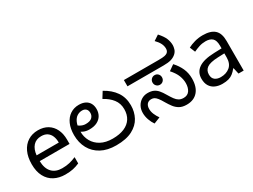

<svg xmlns="http://www.w3.org/2000/svg" viewBox="-55 -1412 2702 2047"><g transform="rotate(-30 1296.5 -388.0)"><path d="M292 -546Q361 -546 410.5 -516Q460 -486 486.5 -431.5Q513 -377 513 -304V-251H146Q148 -160 192.5 -112.5Q237 -65 317 -65Q368 -65 407.5 -74.5Q447 -84 489 -102V-25Q448 -7 408 1.5Q368 10 313 10Q237 10 178.5 -21Q120 -52 87.5 -113.5Q55 -175 55 -264Q55 -352 84.5 -415Q114 -478 167.5 -512Q221 -546 292 -546ZM291 -474Q228 -474 191.5 -433.5Q155 -393 148 -321H421Q421 -367 407 -401Q393 -435 364.5 -454.5Q336 -474 291 -474Z M939 12Q831 12 755.5 -29Q680 -70 640.5 -142.5Q601 -215 601 -308Q601 -387 626.5 -444Q652 -501 698.5 -532Q745 -563 806 -563Q851 -563 883 -547Q915 -531 932 -501Q949 -471 949 -429Q949 -386 929.5 -352Q910 -318 871.5 -298Q833 -278 776 -278Q754 -278 735 -282Q716 -286 700.5 -293.5Q685 -301 672 -309L682 -380Q692 -373 705.5 -365.5Q719 -358 735 -353Q751 -348 770 -348Q823 -348 847 -370.5Q871 -393 871 -427Q871 -459 853 -476Q835 -493 806 -493Q773 -493 744 -475Q715 -457 697 -416Q679 -375 679 -306Q679 -241 709 -187Q739 -133 797.5 -101Q856 -69 942 -69Q1026 -69 1084.5 -94Q1143 -119 1173.5 -166.5Q1204 -214 1204 -281Q1204 -352 1164 -403.5Q1124 -455 1056 -491L1102 -565Q1189 -518 1237.5 -448Q1286 -378 1286 -281Q1286 -201 1250.5 -134.5Q1215 -68 1138.5 -28Q1062 12 939 12Z M1806 12Q1753 12 1718.5 -8Q1684 -28 1660.5 -59.5Q1637 -91 1617 -125Q1592 -169 1574 -191Q1556 -213 1540.5 -221Q1525 -229 1505 -229Q1471 -229 1452.5 -207.5Q1434 -186 1434 -148Q1434 -116 1448 -82.5Q1462 -49 1485 -17L1407 14Q1384 -18 1369 -60.5Q1354 -103 1354 -146Q1354 -192 1374 -228Q1394 -264 1428 -284.5Q1462 -305 1504 -305Q1546 -305 1575 -292Q1604 -279 1626.5 -253Q1649 -227 1672 -187Q1695 -148 1714.5 -121Q1734 -94 1757 -80.5Q1780 -67 1813 -67Q1863 -67 1887 -103Q1911 -139 1911 -194Q1911 -239 1893 -286Q1875 -333 1827 -387L1895 -435Q1942 -384 1967.5 -327Q1993 -270 1993 -203Q1993 -101 1944 -44.5Q1895 12 1806 12ZM1664 -315Q1640 -315 1623 -332Q1606 -349 1606 -374Q1606 -399 1623 -416Q1640 -433 1664 -433Q1689 -433 1705.5 -416Q1722 -399 1722 -374Q1722 -349 1705.5 -332Q1689 -315 1664 -315ZM1355 -474V-551H1781Q1835 -551 1857 -556Q1879 -561 1890 -569Q1903 -579 1907.5 -591.5Q1912 -604 1912 -618Q1912 -651 1896 -682.5Q1880 -714 1847 -747L1912 -790Q1959 -738 1976 -696.5Q1993 -655 1993 -612Q1993 -593 1985 -565.5Q1977 -538 1952 -516Q1926 -494 1891.5 -484Q1857 -474 1800 -474Z M2320 -545Q2418 -545 2465 -502Q2512 -459 2512 -365V0H2448L2431 -76H2427Q2404 -47 2379.5 -27.5Q2355 -8 2323.5 1Q2292 10 2247 10Q2199 10 2160.5 -7Q2122 -24 2100 -59.5Q2078 -95 2078 -149Q2078 -229 2141 -272.5Q2204 -316 2335 -320L2426 -323V-355Q2426 -422 2397 -448Q2368 -474 2315 -474Q2273 -474 2235 -461.5Q2197 -449 2164 -433L2137 -499Q2172 -518 2220 -531.5Q2268 -545 2320 -545ZM2346 -259Q2246 -255 2207.5 -227Q2169 -199 2169 -148Q2169 -103 2196.5 -82Q2224 -61 2267 -61Q2335 -61 2380 -98.5Q2425 -136 2425 -214V-262Z"/></g></svg>

Font: lkannada15
Style: Book
Weight: 400
Designer: Jelle Bosma - Monotype Design Team
Foundry: Monotype Imaging Inc.
Version: Version 2.003